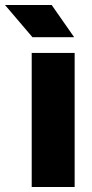

<svg xmlns="http://www.w3.org/2000/svg" viewBox="-78 -749 368 769"><path d="M49 0V-537H221V0ZM52 -600 -58 -729H129L219 -600Z"/></svg>

Font: Hubot Sans SemiExpanded
Style: Bold
Weight: 700
Width: 6
Designer: Deni Anggara
Foundry: GitHub, Inc., Subsidiary of Microsoft Corporation
Version: Version 2.000